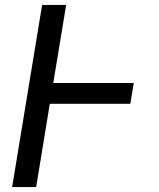

<svg xmlns="http://www.w3.org/2000/svg" viewBox="-20 -755 640 775"><path d="M29 0 150 -735H247L195 -420H520L506 -336H181L126 0Z"/></svg>

Font: Iosevka Md Ex Obl
Style: Regular
Weight: 500
Width: 7
Italic angle: -9°
Monospace: yes
Designer: Belleve Invis
Foundry: Belleve Invis
Version: Version 32.5.0; ttfautohint (v1.8.4)